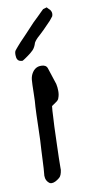

<svg xmlns="http://www.w3.org/2000/svg" viewBox="-79 -694 339 728"><g transform="rotate(-10 90.5 -330.0)"><path d="M141.6 -655.3Q144.5 -656.7 156.2 -659.7Q156.2 -659.7 161.1 -654.3Q166 -648.9 168 -647.5Q169.9 -644 171.4 -641.1Q174.8 -632.3 170.9 -622.6Q167.5 -617.7 159.2 -607.9Q124 -570.8 111.3 -560.1Q96.2 -547.4 89.4 -535.6Q84 -517.6 74.7 -508.3Q65.4 -499 52.7 -490.2Q49.8 -488.3 46.1 -485.6Q42.5 -482.9 41.5 -482.4Q40 -481 35.9 -478.8Q31.7 -476.6 31.2 -476.1Q26.4 -476.1 23.4 -477.1Q8.3 -480 8.3 -502.4Q8.3 -511.2 9.8 -515.1Q11.2 -519.5 16.6 -524.9Q17.1 -525.9 17.8 -526.6Q18.6 -527.3 19 -527.8Q19.5 -528.3 20 -528.8Q20.5 -529.3 20.5 -529.8Q32.7 -544.4 58.1 -570.3Q70.3 -583 80.1 -593.8Q89.8 -604.5 96.9 -611.8Q104 -619.1 117.2 -631.3Q123 -637.2 131.3 -645.3Q139.6 -653.3 141.6 -655.3ZM84.5 -443.8Q90.3 -445.3 97.2 -445.3Q115.7 -445.3 120.6 -431.6Q123 -425.3 141.6 -367.2Q144.5 -354 144.5 -339.8Q144.5 -324.7 140.1 -314Q138.7 -305.7 126.2 -297.9Q113.8 -290 111.3 -287.6Q109.4 -272.9 108.4 -246.3Q107.4 -219.7 106.4 -209.5Q106 -190.4 104 -136.5Q102.1 -82.5 102.1 -53.2V-43.5Q99.1 -22 90.3 -14.6Q72.8 0 59.6 0Q58.1 0 53.2 -1Q36.6 -11.7 36.6 -32.7Q36.6 -36.1 37.1 -38.1Q39.1 -56.6 40.5 -91.6Q42 -126.5 42.5 -132.8Q44.9 -162.1 46.1 -218Q47.4 -273.9 48.8 -296.4Q50.8 -314.5 51.3 -348.9Q51.8 -383.3 53.2 -399.4Q54.7 -414.6 63 -427Q71.3 -439.5 84.5 -443.8Z"/></g></svg>

Font: Avessa
Style: Medium
Weight: 500
Designer: Arman Khorramak
Foundry: Arman Khorramak
Version: Version 1.000; ttfautohint (v1.8.1)